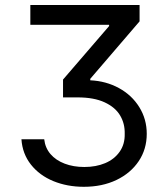

<svg xmlns="http://www.w3.org/2000/svg" viewBox="-20 -550 659 757"><path d="M312.5 108.4Q358.4 108.4 394.5 93.3Q430.7 78.1 451.7 48.3Q472.7 18.6 471.7 -22.5Q472.7 -62.5 453.6 -94.7Q434.6 -127 392.6 -146.5Q350.6 -166 286.1 -166H228.5V-236.3L410.2 -447.3V-452.1H99.6V-530.3H530.3V-465.8L335.9 -239.3V-233.4Q398.4 -230.5 449.2 -202.6Q500 -174.8 529.3 -127.4Q558.6 -80.1 558.6 -22.5Q558.6 38.1 526.9 85.4Q495.1 132.8 439 159.7Q382.8 186.5 310.5 186.5Q245.1 186.5 190.4 164.1Q135.7 141.6 102.1 99.1Q68.4 56.6 64.5 -1H154.3Q158.2 33.2 179.2 57.6Q200.2 82 234.9 95.2Q269.5 108.4 312.5 108.4Z"/></svg>

Font: Pretendard Std Variable
Style: Regular
Weight: 400
Designer: Base glyphs from Inter by Rasmus Andersson; Hangeul glyphs from Noto Sans CJK(Source Han Sans) by Jang Soo-young and Kan
Foundry: Kil Hyung-jin
Version: Version 1.309;Glyphs 3.2 (3225)